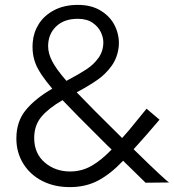

<svg xmlns="http://www.w3.org/2000/svg" viewBox="-20 -748 713 786"><path d="M47 -181Q47 -251 86 -298Q125 -345 194 -385Q142 -446 126 -486.5Q110 -527 114 -575Q117 -615 139 -650Q161 -685 202 -706.5Q243 -728 299 -728Q356 -728 395.5 -702.5Q435 -677 452.5 -637.5Q470 -598 466 -557Q461 -512 437 -478.5Q413 -445 379.5 -421.5Q346 -398 294 -370Q352 -309 480 -183Q506 -211 540 -254L580 -303L633 -258Q578 -193 527 -137Q665 -2 673 -1L576 0L484 -90Q433 -36 382 -9Q331 18 266 18Q202 18 152.5 -7.5Q103 -33 75 -78.5Q47 -124 47 -181ZM267 -46Q315 -46 355.5 -69.5Q396 -93 437 -136L420 -152Q279 -292 236 -338Q179 -305 149.5 -270Q120 -235 120 -183Q120 -120 163 -83Q206 -46 267 -46ZM252 -417Q303 -444 333.5 -464Q364 -484 383.5 -511.5Q403 -539 403 -575Q403 -594 393 -616Q383 -638 359.5 -654.5Q336 -671 298 -671Q242 -671 209.5 -639.5Q177 -608 177 -559Q177 -529 194 -496.5Q211 -464 252 -417Z"/></svg>

Font: Nebula Sans Book
Style: Regular
Weight: 400
Designer: Paul D. Hunt for Adobe (as Source Sans)
Foundry: Nebula Entertainment & Broadcasting LLC
Version: Version 1.010